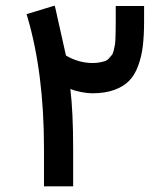

<svg xmlns="http://www.w3.org/2000/svg" viewBox="-20 -660 575 678"><path d="M307.1 -437.5Q320.8 -437.5 331.3 -439.5Q341.8 -441.4 350.1 -444.1Q358.4 -446.8 364.5 -453.6Q370.6 -460.4 374.8 -465.6Q378.9 -470.7 381.6 -482.2Q384.3 -493.7 385.7 -501.2Q387.2 -508.8 387.7 -524.9Q388.2 -541 388.4 -551.3Q388.7 -561.5 388.7 -582.5V-628.9V-638.7H398.4H479H488.8V-628.9V-584.5Q488.8 -534.7 484.4 -497.8Q480 -460.9 468 -428Q456.1 -395 435.8 -374.5Q415.5 -354 383.1 -342.3Q350.6 -330.6 305.7 -330.6Q290.5 -330.6 268.8 -334.5Q247.1 -338.4 228.5 -345.7Q238.3 -263.2 238.3 -136.7V-11.7V-2H228.5H145H135.3V-11.7V-136.7Q135.3 -401.4 76.7 -600.6L73.7 -609.9L83 -612.8L163.1 -637.2L173.3 -640.1L175.8 -629.9L212.9 -463.9Q257.8 -437.5 307.1 -437.5Z"/></svg>

Font: Shabnam Medium FD
Style: Medium-FD
Weight: 500
Foundry: DejaVu fonts team - Redesigned by Saber Rastikerdar - Based on Vazir font
Version: Version 5.0.0